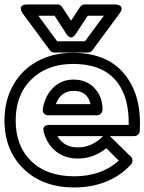

<svg xmlns="http://www.w3.org/2000/svg" viewBox="-22 -805 644 856"><path d="M-2 -268.1Q-2 -356.9 36.9 -425.8Q75.7 -494.6 145.3 -532.2Q214.8 -569.8 304.2 -569.8Q308.6 -569.8 316.9 -569.3Q325.2 -568.8 329.1 -568.8Q468.3 -560.5 539.3 -466.6Q610.4 -372.6 601.1 -221.2Q600.6 -210.9 593.3 -204.6Q585.9 -198.2 576.2 -198.2H467.8L470.2 -195.8L561 -106.9Q568.4 -100.6 568.6 -89.8Q568.8 -79.1 562 -71.8Q516.6 -22 451.9 4.4Q387.2 30.8 309.1 30.8Q168.9 30.8 83.5 -52Q-2 -134.8 -2 -268.1ZM47.9 -268.1Q47.9 -153.8 117.4 -86.4Q187 -19 309.1 -19Q430.2 -19 507.8 -88.9L452.1 -144Q394.5 -98.1 324.2 -98.1Q268.1 -98.1 228 -129.6Q188 -161.1 172.9 -216.8Q171.9 -224.6 171.4 -230.2Q170.9 -235.8 174.6 -239.3Q178.2 -242.7 180.4 -244.4Q182.6 -246.1 187.3 -247.1Q191.9 -248 193.4 -248Q194.8 -248 196.8 -248H551.8Q554.2 -378.9 491.5 -449.5Q428.7 -520 304.2 -520Q188.5 -520 118.2 -451.4Q47.9 -382.8 47.9 -268.1ZM79.1 -745.1Q78.1 -746.6 76.4 -749.3Q74.7 -752 72.3 -759Q69.8 -766.1 70.8 -771.2Q71.8 -776.4 78.6 -780.8Q85.4 -785.2 99.1 -785.2H233.9Q247.6 -785.2 254.9 -773.9L294.9 -712.9L335 -773.9Q342.8 -785.2 356 -785.2H491.2Q493.2 -785.2 496.3 -784.9Q499.5 -784.7 506.3 -782.5Q513.2 -780.3 516.8 -776.6Q520.5 -772.9 520 -764.6Q519.5 -756.3 511.2 -745.1L390.1 -581.1Q382.8 -570.8 370.1 -570.8H220.2Q208.5 -570.8 200.2 -581.1ZM148.9 -734.9 232.9 -621.1H356.9L440.9 -734.9H369.1L315.9 -653.8Q309.6 -644 302.7 -640.4Q295.9 -636.7 291 -638.7Q286.1 -640.6 282.2 -643.8Q278.3 -647 276.4 -650.4L273.9 -653.8L221.2 -734.9ZM168.9 -319.8Q178.2 -377 214.8 -413.6Q251.5 -450.2 306.2 -450.2Q363.3 -450.2 399.2 -412.4Q435.1 -374.5 435.1 -315.9Q435.1 -306.6 428 -298.8Q420.9 -291 410.2 -291H193.8Q181.6 -291 175.5 -297.4Q169.4 -303.7 168.7 -309.1Q168 -314.5 168.9 -319.8ZM227.1 -340.8H381.8Q368.2 -399.9 306.2 -399.9Q249.5 -399.9 227.1 -340.8ZM233.9 -198.2Q262.7 -147.9 324.2 -147.9Q387.2 -147.9 435.1 -195.8Q435.5 -196.3 436.5 -197Q437.5 -197.8 438 -198.2Z"/></svg>

Font: Trueno Bold Outline
Style: Regular
Weight: 700
Width: 6
Designer: Julieta Ulanovsky
Foundry: Julieta Ulanovsky
Version: Version 3.001b | FøM Fix